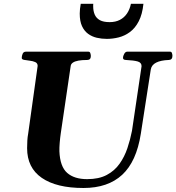

<svg xmlns="http://www.w3.org/2000/svg" viewBox="-20 -961 915 996"><path d="M413.1 14.2Q272.9 14.2 196.8 -38.3Q120.6 -90.8 120.6 -192.4Q120.6 -212.4 121.8 -231.9Q123 -251.5 126 -266.6L175.3 -619.1Q175.3 -633.3 162.8 -638.9Q150.4 -644.5 134 -646.2Q117.7 -647.9 105.2 -650.4Q92.8 -652.8 92.8 -660.2Q92.8 -670.9 97.4 -681.9Q102.1 -692.9 114.3 -692.9H439Q446.3 -692.9 448.7 -684.8Q451.2 -676.8 451.2 -670.4Q451.2 -649.9 432.1 -649.9Q405.3 -649.9 386.7 -646.5Q368.2 -643.1 358.2 -636.2Q348.1 -629.4 346.7 -618.7L295.4 -270.5Q292 -247.6 289.8 -221.2Q287.6 -194.8 288.1 -176.3Q291.5 -96.7 328.4 -64.2Q365.2 -31.7 432.1 -31.7Q493.2 -31.7 533.9 -53.5Q574.7 -75.2 600.3 -111.6Q626 -147.9 640.9 -192.4Q655.8 -236.8 664.6 -282.2L714.4 -617.7Q714.4 -636.2 694.6 -642.1Q674.8 -647.9 633.3 -649.9Q618.2 -650.4 618.2 -660.2Q618.2 -670.9 624.5 -681.9Q630.9 -692.9 639.6 -692.9H862.3Q869.6 -692.9 872.1 -685.3Q874.5 -677.7 874.5 -671.4Q874.5 -650.4 855.5 -649.9Q814 -648.4 790 -636.2Q766.1 -624 762.2 -600.6L710.4 -266.6Q688 -123 614 -54.4Q540 14.2 413.1 14.2ZM534.2 -759.3Q507.3 -759.3 482.2 -765.1Q457 -771 437 -785.6Q417 -800.3 405.3 -825.7Q393.6 -851.1 393.6 -890.6Q393.6 -901.9 395 -914.8Q396.5 -927.7 398.9 -941.4H463.9Q463.4 -938 463.4 -934.6Q463.4 -931.2 463.4 -928.2Q463.4 -903.8 471.4 -885.3Q479.5 -866.7 498 -856.4Q516.6 -846.2 548.8 -846.2Q579.1 -846.2 601.8 -857.9Q624.5 -869.6 638.9 -891.1Q653.3 -912.6 659.2 -941.4H724.1Q718.3 -886.2 699.7 -850.6Q681.2 -814.9 654.1 -794.9Q627 -774.9 595.9 -767.1Q564.9 -759.3 534.2 -759.3Z"/></svg>

Font: Gelasio
Style: Bold Italic
Weight: 700
Italic angle: -8.5°
Designer: Eben Sorkin
Foundry: Eben Sorkin
Version: Version 1.008